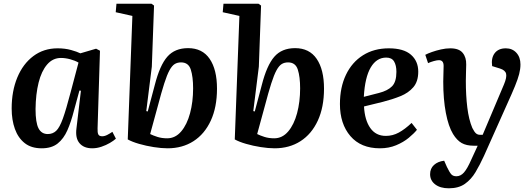

<svg xmlns="http://www.w3.org/2000/svg" viewBox="-20 -787 2870 1037"><path d="M507 -94Q506 -71 511 -61Q516 -51 532 -51Q545 -51 559.5 -58.5Q574 -66 587 -75L606 -38Q594 -27 573.5 -15Q553 -3 528 5.5Q503 14 478 14Q433 14 409.5 -13.5Q386 -41 393 -94L417 -297L409 -298L379 -188Q364 -129 344 -83.5Q324 -38 291.5 -12Q259 14 205 14Q149 14 113.5 -14Q78 -42 60.5 -90.5Q43 -139 43 -201Q43 -295 73.5 -368.5Q104 -442 160 -484Q216 -526 291 -526Q331 -526 363.5 -517Q396 -508 414 -499L499 -524L520 -513ZM238 -63Q265 -63 283.5 -80.5Q302 -98 319.5 -146.5Q337 -195 361 -287L404 -449Q385 -460 359 -467Q333 -474 309 -474Q265 -474 234.5 -438.5Q204 -403 188.5 -341Q173 -279 172 -198Q172 -125 188 -94Q204 -63 238 -63Z M885 14Q852 14 810.5 7.5Q769 1 731 -10Q693 -21 670 -34L695 -701L605 -721L609 -767H798L812 -757L800 -427L770 -187L778 -185L816 -328Q843 -434 883.5 -480.5Q924 -527 996 -527Q1073 -527 1112.5 -469Q1152 -411 1152 -308Q1152 -208 1118.5 -135.5Q1085 -63 1025 -24.5Q965 14 885 14ZM958 -450Q938 -450 923.5 -441Q909 -432 895.5 -407.5Q882 -383 867 -336Q852 -289 832 -213L791 -63Q807 -55 830.5 -47.5Q854 -40 883 -40Q927 -40 958.5 -77Q990 -114 1006.5 -175.5Q1023 -237 1023 -310Q1023 -372 1010.5 -411Q998 -450 958 -450Z M1463 14Q1430 14 1388.5 7.5Q1347 1 1309 -10Q1271 -21 1248 -34L1273 -701L1183 -721L1187 -767H1376L1390 -757L1378 -427L1348 -187L1356 -185L1394 -328Q1421 -434 1461.5 -480.5Q1502 -527 1574 -527Q1651 -527 1690.5 -469Q1730 -411 1730 -308Q1730 -208 1696.5 -135.5Q1663 -63 1603 -24.5Q1543 14 1463 14ZM1536 -450Q1516 -450 1501.5 -441Q1487 -432 1473.5 -407.5Q1460 -383 1445 -336Q1430 -289 1410 -213L1369 -63Q1385 -55 1408.5 -47.5Q1432 -40 1461 -40Q1505 -40 1536.5 -77Q1568 -114 1584.5 -175.5Q1601 -237 1601 -310Q1601 -372 1588.5 -411Q1576 -450 1536 -450Z M2080 -526Q2160 -526 2199.5 -491.5Q2239 -457 2239 -400Q2239 -347 2212.5 -316Q2186 -285 2142.5 -267.5Q2099 -250 2048 -237L1946 -212Q1950 -138 1980 -95.5Q2010 -53 2064 -53Q2101 -53 2134 -71Q2167 -89 2203 -123L2232 -86Q2216 -66 2187.5 -42.5Q2159 -19 2119.5 -2.5Q2080 14 2032 14Q1929 14 1872.5 -52Q1816 -118 1816 -225Q1816 -315 1848.5 -383Q1881 -451 1940.5 -488.5Q2000 -526 2080 -526ZM2121 -399Q2121 -434 2108.5 -455Q2096 -476 2066 -476Q2014 -476 1982.5 -423Q1951 -370 1945 -264L2027 -285Q2074 -297 2097.5 -321Q2121 -345 2121 -399Z M2594 55Q2572 103 2548.5 142.5Q2525 182 2491 206Q2457 230 2404 230Q2358 230 2330.5 209Q2303 188 2303 154Q2303 123 2324 104Q2345 85 2379 81L2394 115Q2408 144 2417.5 154.5Q2427 165 2445 165Q2468 165 2486 144.5Q2504 124 2525 76L2560 0H2538Q2499 0 2473.5 -14.5Q2448 -29 2427 -63Q2402 -104 2388 -177.5Q2374 -251 2374 -346Q2374 -364 2375 -389.5Q2376 -415 2376 -431Q2376 -462 2351 -462Q2340 -462 2322.5 -457Q2305 -452 2292 -446L2277 -491Q2290 -498 2312.5 -506Q2335 -514 2361.5 -520Q2388 -526 2412 -526Q2459 -526 2479 -501.5Q2499 -477 2498 -438Q2498 -421 2497 -399Q2496 -377 2496 -350Q2496 -271 2504 -206Q2512 -141 2531 -96Q2542 -74 2551 -66.5Q2560 -59 2572 -59H2587L2702 -331Q2718 -369 2713.5 -388.5Q2709 -408 2680 -417L2638 -430Q2632 -474 2652 -500Q2672 -526 2712 -526Q2747 -526 2769 -502Q2791 -478 2791 -439Q2791 -414 2784 -387Q2777 -360 2761.5 -322Q2746 -284 2720 -227Z"/></svg>

Font: Literata 36pt SemiBold
Style: Italic
Weight: 600
Italic angle: -2°
Designer: Latin by Veronika Burian and Jose Scaglione. Greek by Irene Vlachou. Cyrillic by Vera Evstafieva
Foundry: TypeTogether
Version: Version 3.002